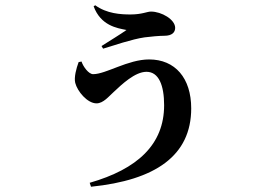

<svg xmlns="http://www.w3.org/2000/svg" viewBox="-20 -629 1040 730"><path d="M290 -395 279 -393C270 -369 261 -335 266 -314C274 -282 312 -236 347 -236C373 -236 394 -263 412 -279C443 -308 493 -356 537 -356C584 -356 604 -304 604 -229C604 -79 502 14 321 66L326 81C571 56 707 -37 707 -217C707 -332 646 -403 547 -403C466 -403 383 -347 334 -347C317 -347 296 -376 290 -395ZM336 -605C363 -532 424 -522 461 -515C440 -500 396 -473 366 -454L372 -444C409 -455 481 -480 530 -487C552 -490 587 -493 605 -493C634 -493 646 -506 646 -523C646 -555 594 -585 554 -585C539 -585 520 -574 476 -574C439 -574 386 -577 342 -609Z"/></svg>

Font: Noto Serif SC
Style: Bold
Weight: 700
Designer: Ryoko NISHIZUKA 西塚涼子 (kana & ideographs); Frank Grießhammer (Latin, Greek & Cyrillic); Wenlong ZHANG 张文龙 (bopomofo); San
Foundry: Adobe
Version: Version 2.001;hotconv 1.1.0;makeotfexe 2.6.0